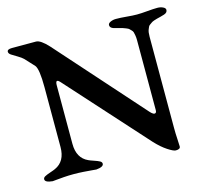

<svg xmlns="http://www.w3.org/2000/svg" viewBox="-91 -695 878 811"><g transform="rotate(-15 348.5 -290.0)"><path d="M167 -129Q167 -66 214 -45Q220 -42 236.5 -36.5Q253 -31 261 -26.5Q269 -22 269 -15Q269 -1 237 2Q235 2 220 0.5Q205 -1 182 -2.5Q159 -4 138 -4Q117 -4 96 -2.5Q75 -1 61.5 0.5Q48 2 46 2Q13 -1 13 -15Q13 -22 21 -26.5Q29 -31 45.5 -36.5Q62 -42 68 -45Q115 -66 115 -129V-390Q115 -470 101 -487L64 -527Q55 -536 39.5 -545Q24 -554 14 -560.5Q4 -567 4 -575Q4 -586 25 -586H130Q150 -586 183 -550L516 -176Q523 -168 529 -164.5Q535 -161 539.5 -163.5Q544 -166 544 -176V-482Q544 -493 542.5 -501.5Q541 -510 539.5 -516Q538 -522 532.5 -527Q527 -532 525 -534.5Q523 -537 513 -541Q503 -545 499.5 -546Q496 -547 481.5 -551Q467 -555 462 -556Q446 -561 446 -573Q446 -581 457 -586Q468 -591 481 -591Q501 -591 527.5 -588.5Q554 -586 572 -586Q590 -586 617.5 -588.5Q645 -591 662 -591Q675 -591 686 -586Q697 -581 697 -573Q697 -561 682 -556Q676 -554 664.5 -551Q653 -548 648.5 -547Q644 -546 635.5 -543Q627 -540 624 -537.5Q621 -535 615.5 -531.5Q610 -528 608 -523.5Q606 -519 603.5 -513Q601 -507 600 -499.5Q599 -492 599 -482V-83Q599 -57 600.5 -34.5Q602 -12 602 -1Q602 11 582 11Q572 11 547.5 -5Q523 -21 497 -49L186 -394Q167 -415 167 -384Z"/></g></svg>

Font: EB Garamond 08
Style: Regular
Weight: 400
Version: Version 0.016 ; ttfautohint (v1.5)